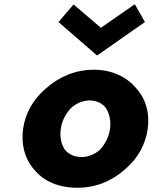

<svg xmlns="http://www.w3.org/2000/svg" viewBox="-20 -864 734 906"><path d="M314 -353C338 -376 371 -390 403 -390C434 -390 461 -378 480 -354C495 -329 505 -296 499 -256C494 -219 477 -185 453 -159C430 -137 397 -123 365 -123C331 -123 303 -136 285 -159C270 -183 261 -216 267 -256C272 -295 291 -328 314 -353ZM141 -64C185 -10 254 22 345 22C432 22 509 -10 570 -65L579 -73C631 -120 667 -183 677 -256C687 -329 669 -391 631 -438L624 -446C578 -502 507 -535 423 -535C337 -535 258 -502 196 -446L188 -439C136 -392 99 -329 89 -256C79 -182 97 -118 135 -71ZM616 -844 456 -733 327 -843 256 -760 438 -602 664 -760Z"/></svg>

Font: Hussar Woodtype
Style: SeBdObl
Weight: 900
Foundry: Cannot Into Space Fonts
Version: Version 1.07